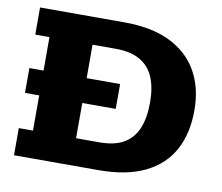

<svg xmlns="http://www.w3.org/2000/svg" viewBox="-68 -665 862 746"><g transform="rotate(10 362.5 -291.5)"><path d="M32 -246V-344H88V-476H32V-583H364Q473 -583 545.5 -547.5Q618 -512 655 -447Q692 -382 692 -293Q692 -201 656 -135.5Q620 -70 547.5 -35Q475 0 365 0H32V-107H88V-246ZM258 -107H349Q409 -107 445.5 -128Q482 -149 499.5 -190.5Q517 -232 517 -293Q517 -353 499.5 -393.5Q482 -434 445 -455Q408 -476 349 -476H258V-344H390V-246H258Z"/></g></svg>

Font: Rokkitt ExtraBold
Style: Regular
Weight: 800
Version: Version 3.103